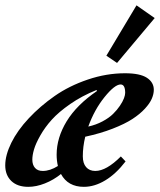

<svg xmlns="http://www.w3.org/2000/svg" viewBox="-24 -706 614 737"><path d="M425.3 -464.4 384.3 -492.2 500 -685.5 569.8 -636.7ZM84.5 11.2Q43 11.2 19.5 -11.2Q-3.9 -33.7 -3.9 -71.3Q-3.9 -110.4 19.5 -158Q43 -205.6 86.7 -252.2Q130.4 -298.8 186 -337.6Q241.7 -376.5 313 -400.6Q384.3 -424.8 456.1 -424.8Q513.2 -424.8 539.8 -407.5Q566.4 -390.1 566.4 -361.3Q566.4 -345.2 558.8 -327.4Q551.3 -309.6 532.2 -288.8Q513.2 -268.1 484.4 -249.3Q455.6 -230.5 408.7 -212.2Q361.8 -193.8 303.2 -181.2Q293.9 -142.6 293.9 -106Q293.9 -79.1 306.6 -64.5Q319.3 -49.8 341.8 -49.8Q384.3 -49.8 439.9 -105.5L458 -86.4Q421.4 -38.6 380.1 -13.7Q338.9 11.2 297.9 11.2Q236.8 11.2 210 -38.1Q181.6 -15.1 148.4 -2Q115.2 11.2 84.5 11.2ZM439 -381.8Q416.5 -381.8 377.4 -333.5Q338.4 -285.2 314.9 -220.2Q344.2 -226.6 369.4 -240Q394.5 -253.4 409.9 -268.6Q425.3 -283.7 436.3 -300Q447.3 -316.4 451.9 -328.9Q456.5 -341.3 456.5 -349.6Q456.5 -381.8 439 -381.8ZM100.1 -93.3Q100.1 -73.2 110.4 -61.5Q120.6 -49.8 140.1 -49.8Q168 -49.8 198.2 -68.8Q193.4 -89.8 193.4 -112.3Q193.4 -177.2 231.9 -240.5Q270.5 -303.7 348.6 -356.9L346.2 -360.4Q290.5 -337.9 245.8 -306.9Q201.2 -275.9 174.8 -246.6Q148.4 -217.3 130.9 -186.3Q113.3 -155.3 106.7 -132.8Q100.1 -110.4 100.1 -93.3Z"/></svg>

Font: Elstob 18pt
Style: Bold Italic
Weight: 700
Italic angle: -20°
Designer: Peter S. Baker
Version: Version 1.015